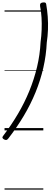

<svg xmlns="http://www.w3.org/2000/svg" viewBox="-38 -1093 422 1609"><path d="M-9 42Q57 -45 112 -138Q167 -231 207.5 -330Q248 -429 272.5 -532Q297 -635 302 -740Q309 -791 311 -843.5Q313 -896 310 -946.5Q307 -997 298 -1041Q296 -1057 301 -1063.5Q306 -1070 319 -1072Q333 -1074 340 -1071.5Q347 -1069 349 -1059Q358 -1008 362 -953.5Q366 -899 364 -844.5Q362 -790 354 -737Q349 -629 325 -524.5Q301 -420 260 -319.5Q219 -219 161.5 -122.5Q104 -26 33 66Q24 78 16 80Q8 82 -5 75Q-16 68 -17.5 61Q-19 54 -9 42ZM0 486H325V496H0ZM0 -20H325V0H0ZM0 -505H325V-500H0ZM0 -1006H325V-996H0Z"/></svg>

Font: Playwrite CA Guides
Style: Regular
Weight: 400
Designer: Veronika Burian, José Scaglione
Foundry: TypeTogether
Version: Version 1.003